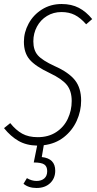

<svg xmlns="http://www.w3.org/2000/svg" viewBox="-21 -714 483 956"><path d="M438 -619 408 -593Q380 -625 351.5 -639.5Q323 -654 285 -654Q245 -654 213 -634.5Q181 -615 163 -581.5Q145 -548 145 -508Q145 -464 167.5 -438.5Q190 -413 251 -385Q321 -354 352 -315Q383 -276 383 -213Q383 -161 361 -112.5Q339 -64 297 -31Q255 2 197 9L187 68Q254 75 254 136Q254 174 228.5 198Q203 222 161 222Q121 222 96 201L113 173Q137 187 161 187Q185 187 199.5 174.5Q214 162 214 138Q214 115 199.5 105Q185 95 147 95L164 11Q110 10 71 -12.5Q32 -35 -1 -76L30 -101Q58 -66 89.5 -48.5Q121 -31 167 -31Q220 -31 258.5 -56Q297 -81 316.5 -122.5Q336 -164 336 -211Q336 -261 312 -291Q288 -321 227 -350Q155 -384 126.5 -417.5Q98 -451 98 -506Q98 -553 121.5 -596.5Q145 -640 188 -667Q231 -694 286 -694Q335 -694 371.5 -675Q408 -656 438 -619Z"/></svg>

Font: Fira Sans Extra Condensed ExtraLight
Style: Italic
Weight: 275
Width: 3
Italic angle: -8°
Designer: Carrois Corporate & Edenspiekermann AG
Foundry: Carrois Corporate GbR & Edenspiekermann AG
Version: Version 4.203